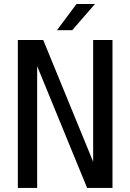

<svg xmlns="http://www.w3.org/2000/svg" viewBox="-20 -926 642 946"><path d="M356.9 -906.2H447.8L335.9 -777.3H260.7ZM67.9 -729H192.9L439 -128.9V-729H534.2V0H409.2L163.1 -600.1V0H67.9Z"/></svg>

Font: Hack
Style: Regular
Weight: 400
Monospace: yes
Designer: Christopher Simpkins
Foundry: Christopher Simpkins
Version: Version 2.019; ttfautohint (v1.4.1) -l 4 -r 80 -G 350 -x 0 -